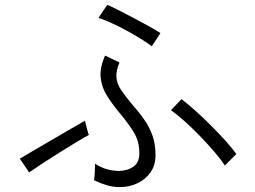

<svg xmlns="http://www.w3.org/2000/svg" viewBox="-20 -785 1040 784"><path d="M468 -21Q442 -21 416.5 -28.5Q391 -36 364 -49Q366 -60 367 -81Q368 -102 368 -117Q391 -101 416.5 -94Q442 -87 467 -87Q502 -88 525 -104.5Q548 -121 549 -155Q550 -206 526.5 -244.5Q503 -283 464 -329Q437 -362 416 -395.5Q395 -429 391 -468.5Q387 -508 409 -558L468 -530Q453 -495 455.5 -468.5Q458 -442 474.5 -417.5Q491 -393 516 -363Q547 -328 569 -296.5Q591 -265 603 -230.5Q615 -196 615 -151Q615 -110 594.5 -81Q574 -52 541 -36.5Q508 -21 468 -21ZM898 -109Q883 -133 855.5 -165Q828 -197 795 -231Q762 -265 731 -292.5Q700 -320 678 -335L721 -380Q744 -363 775.5 -335Q807 -307 840 -274Q873 -241 901 -210Q929 -179 945 -156ZM99 -81 61 -137Q81 -149 117.5 -170.5Q154 -192 195.5 -216Q237 -240 273 -261Q309 -282 327 -292Q328 -288 331 -275.5Q334 -263 337.5 -250.5Q341 -238 343 -234Q326 -225 293.5 -205.5Q261 -186 223.5 -162.5Q186 -139 152.5 -117Q119 -95 99 -81ZM600 -596Q583 -609 555 -626.5Q527 -644 494.5 -661.5Q462 -679 432 -692.5Q402 -706 382 -712L418 -765Q436 -758 466 -742.5Q496 -727 529.5 -709.5Q563 -692 591.5 -676Q620 -660 635 -650Z"/></svg>

Font: Zen Kaku Gothic New
Style: Regular
Weight: 400
Designer: Yoshimichi Ohira
Foundry: Positype
Version: Version 1.001